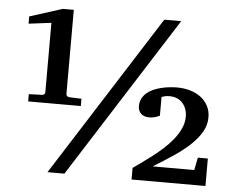

<svg xmlns="http://www.w3.org/2000/svg" viewBox="-51 -763 1008 823"><g transform="rotate(5 453.5 -351.5)"><path d="M73.2 -294.9V-326.2L128.9 -328.1Q135.3 -328.1 139.2 -331.5Q143.1 -335 143.1 -340.8V-639.2L45.9 -627V-658.2L187 -703.1H233.9V-340.8Q233.9 -335 238.5 -331.5Q243.2 -328.1 249 -328.1L299.8 -326.2V-294.9ZM254.9 0H182.1L624 -694.8H696.8ZM543.9 0V-49.8Q557.1 -59.6 577.6 -74Q598.1 -88.4 621.1 -106Q644 -123.5 667.5 -144.3Q690.9 -165 709.7 -188.2Q728.5 -211.4 740.2 -236.6Q752 -261.7 752 -288.1Q752 -305.7 746.8 -320.6Q741.7 -335.4 731.9 -346.4Q722.2 -357.4 707.8 -363.8Q693.4 -370.1 674.8 -370.1Q668 -370.1 664.1 -369.6Q660.2 -369.1 656.7 -368.4Q653.3 -367.7 649.9 -366.5Q646.5 -365.2 641.1 -363.8V-283.2Q634.3 -279.8 627 -277.3Q620.6 -274.9 612.8 -273.4Q605 -272 597.2 -272Q572.8 -272 560.3 -284.2Q547.9 -296.4 547.9 -315.9Q547.9 -335 555.4 -349.4Q563 -363.8 575.7 -374.3Q588.4 -384.8 604.5 -391.6Q620.6 -398.4 638.2 -402.6Q655.8 -406.7 672.9 -408.4Q689.9 -410.2 704.1 -410.2Q734.9 -410.2 761.5 -402.1Q788.1 -394 807.4 -379.2Q826.7 -364.3 837.9 -342.5Q849.1 -320.8 849.1 -293.9Q849.1 -261.7 832.8 -232.7Q816.4 -203.6 787.4 -176Q758.3 -148.4 717.8 -120.8Q677.2 -93.3 628.9 -64H808.1L818.8 -118.2H861.8V0Z"/></g></svg>

Font: Charis SIL
Style: Bold
Weight: 700
Foundry: SIL International
Version: Version 4.112